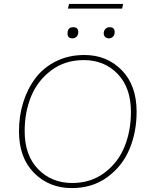

<svg xmlns="http://www.w3.org/2000/svg" viewBox="-20 -951 758 981"><path d="M609 -931 604 -907H327L333 -931ZM350 -755Q325 -755 325 -780Q325 -812 354 -812Q380 -812 380 -787Q380 -773 371.5 -764Q363 -755 350 -755ZM536 -755Q525 -755 517.5 -762Q510 -769 510 -780Q510 -794 518.5 -803Q527 -812 540 -812Q566 -812 566 -787Q566 -773 557.5 -764Q549 -755 536 -755ZM347 10Q231 10 154 -67.5Q77 -145 77 -280Q77 -358 98.5 -427.5Q120 -497 161 -551.5Q202 -606 266.5 -638Q331 -670 411 -670Q526 -670 602 -592.5Q678 -515 678 -380Q678 -276 641.5 -189Q605 -102 528.5 -46Q452 10 347 10ZM349 -16Q444 -16 513.5 -68Q583 -120 616 -201Q649 -282 649 -379Q649 -503 581 -573.5Q513 -644 408 -644Q312 -644 242 -591.5Q172 -539 139 -458.5Q106 -378 106 -281Q106 -157 175 -86.5Q244 -16 349 -16Z"/></svg>

Font: Elaine Sans ExtraLight
Style: Italic
Weight: 275
Italic angle: -13°
Designer: Wei Huang
Foundry: Wei Huang
Version: Version 2.001;December 24, 2019;FontCreator 12.0.0.2547 64-b